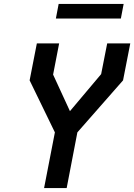

<svg xmlns="http://www.w3.org/2000/svg" viewBox="-20 -949 678 969"><path d="M202.5 0H316.5L370.5 -281L601 -543.5L637.5 -730H521L490.5 -575L333 -388L248 -572.5L278.5 -730H166L129.5 -543.5L257 -281ZM262 -855.5H590L604 -929H276Z"/></svg>

Font: Monaspace Krypton Medium
Style: Italic
Weight: 500
Italic angle: -11°
Designer: Riley Cran & the Lettermatic Team
Foundry: Lettermatic
Version: Version 1.101 (Monaspace Krypton)